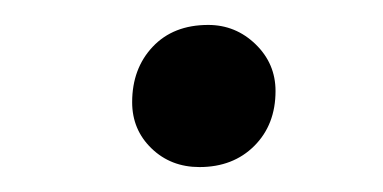

<svg xmlns="http://www.w3.org/2000/svg" viewBox="-20 -437 307 154"><path d="M86 -355Q86 -382 102.5 -399.5Q119 -417 147 -417Q169 -417 185 -401.5Q201 -386 201 -364Q201 -337 184 -320Q167 -303 140 -303Q117 -303 101.5 -318Q86 -333 86 -355Z"/></svg>

Font: Asap-MediumItalic
Style: Italic
Weight: 500
Italic angle: -6°
Designer: Pablo Cosgaya
Foundry: Omnibus-Type
Version: Version 2.000; ttfautohint (v1.8)